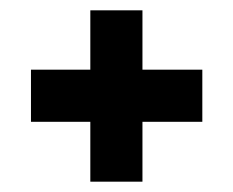

<svg xmlns="http://www.w3.org/2000/svg" viewBox="-20 -485 452 372"><path d="M155 -249H40V-350H155V-465H256V-350H372V-249H256V-133H155Z"/></svg>

Font: Prompt Medium
Style: Regular
Weight: 500
Designer: Katatrad Team
Foundry: CadsonDemak
Version: Version 1.000